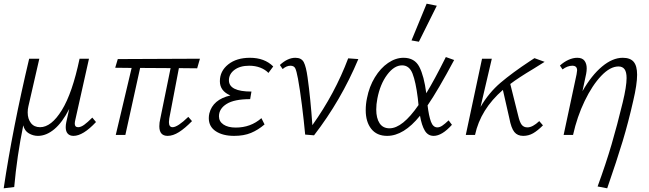

<svg xmlns="http://www.w3.org/2000/svg" viewBox="-21 -731 3517 1040"><path d="M499 -70Q429 5 377 5Q357 5 346 -7Q335 -19 335 -42Q335 -54 338 -69L354 -141Q317 -68 273.5 -31.5Q230 5 184 5Q159 5 135.5 -8.5Q112 -22 105 -52Q71 114 56 282L-1 289Q47 -34 137 -413H192L133 -156Q129 -140 129 -122Q129 -87 146.5 -64.5Q164 -42 196 -42Q257 -42 314 -134.5Q371 -227 410 -413H461L387 -82Q384 -70 384 -61Q384 -42 402 -42Q417 -42 435 -55Q453 -68 479 -94Z M896 -90Q894 -76 894 -70Q894 -42 914 -42Q941 -42 999 -98L1019 -75Q981 -36 948.5 -15.5Q916 5 887 5Q842 5 842 -47Q842 -67 847 -87L903 -362L738 -363L658 0H606L692 -363L603 -364L617 -411L1062 -413L1047 -361L948 -362Z M1459 -371 1433 -336Q1416 -354 1389 -364.5Q1362 -375 1329 -375Q1279 -375 1249 -352.5Q1219 -330 1219 -296Q1219 -235 1341 -235L1334 -194Q1248 -194 1206.5 -168Q1165 -142 1165 -101Q1165 -73 1189.5 -56.5Q1214 -40 1256 -40Q1337 -40 1395 -91L1412 -57Q1377 -27 1338.5 -11Q1300 5 1247 5Q1186 5 1148 -20Q1110 -45 1110 -91Q1110 -104 1113 -117Q1132 -192 1227 -214Q1170 -238 1170 -291Q1170 -346 1215 -382Q1260 -418 1333 -418Q1412 -418 1459 -371Z M1920 -411Q1826 -187 1680 2L1632 -2Q1625 -77 1614.5 -161Q1604 -245 1593 -305Q1585 -348 1578 -361.5Q1571 -375 1552 -375Q1531 -375 1510 -357L1495 -379Q1537 -418 1579 -418Q1612 -418 1624.5 -394Q1637 -370 1645 -312Q1661 -198 1671 -53Q1793 -224 1865 -415Z M2409 -79 2427 -55Q2373 5 2328 5Q2297 5 2280 -23.5Q2263 -52 2254 -104Q2166 5 2076 5Q2020 5 1990 -33Q1960 -71 1960 -134Q1960 -168 1967 -200Q1979 -262 2009.5 -312Q2040 -362 2081 -390Q2122 -418 2165 -418Q2225 -418 2250.5 -368.5Q2276 -319 2288 -226Q2331 -296 2394 -422L2439 -406Q2352 -243 2295 -160Q2302 -102 2313.5 -71.5Q2325 -41 2348 -41Q2361 -41 2375 -50.5Q2389 -60 2409 -79ZM2246 -162 2242 -200Q2231 -288 2213.5 -332.5Q2196 -377 2157 -377Q2114 -377 2076 -326Q2038 -275 2023 -197Q2017 -166 2017 -138Q2017 -91 2035 -63.5Q2053 -36 2089 -36Q2159 -36 2246 -162ZM2208 -512 2290 -711 2345 -700 2248 -505Z M2900 -75 2920 -52Q2891 -23 2866.5 -9Q2842 5 2813 5Q2782 5 2765 -16Q2748 -37 2738 -90L2703 -244Q2582 -139 2552 0H2502L2590 -413H2643L2582 -152Q2627 -229 2690.5 -283Q2754 -337 2851 -401L2874 -416L2929 -396Q2881 -366 2868 -358Q2786 -309 2743 -276L2786 -104Q2794 -69 2805 -55Q2816 -41 2836 -41Q2864 -41 2900 -75Z M3430 -326Q3430 -274 3409 -185Q3383 -70 3352 33Q3321 136 3268 289L3216 279Q3261 156 3291.5 52Q3322 -52 3352 -176Q3373 -263 3373 -308Q3373 -341 3362 -356Q3351 -371 3329 -371Q3284 -371 3235.5 -320Q3187 -269 3146 -184Q3105 -99 3083 0H3032L3102 -328Q3105 -346 3105 -350Q3105 -375 3079 -375Q3053 -375 3026 -355L3012 -376Q3034 -396 3058.5 -407Q3083 -418 3106 -418Q3133 -418 3145 -402Q3157 -386 3157 -361Q3157 -346 3154 -331L3134 -237Q3183 -323 3240 -370.5Q3297 -418 3352 -418Q3393 -418 3411.5 -396Q3430 -374 3430 -326Z"/></svg>

Font: Ysabeau Semilight
Style: Italic
Weight: 300
Italic angle: -12°
Designer: Christian Thalmann (Catharsis Fonts)
Version: Version 0.003